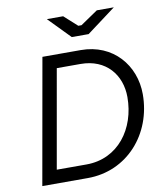

<svg xmlns="http://www.w3.org/2000/svg" viewBox="-96 -978 903 1056"><g transform="rotate(-10 355.5 -450.0)"><path d="M54 0H308C529 0 686 -180 686 -402C686 -563 573 -700 392 -700H178ZM356 -779H450L612 -900H517L420 -834H402L329 -900H238ZM148 -75 245 -625H378C520 -625 600 -525 600 -401C600 -224 491 -75 314 -75Z"/></g></svg>

Font: Fixel Display 20240404
Style: Italic
Weight: 400
Italic angle: -10°
Designer: AlfaBravo + MacPaw
Foundry: Kyrylo Tkachov, Marchela Mozhyna, Serhii Makarenko, Maria Weinstein, Zakhar Kryvoshyya
Version: Version 1.211;Glyphs 3.2 (3225)